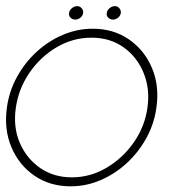

<svg xmlns="http://www.w3.org/2000/svg" viewBox="-28 -610 608 642"><path d="M208 13Q139 13 87.2 -22.5Q35.5 -58 10.2 -117.8Q-15 -177.5 -5 -250Q2.5 -305 28.8 -352.8Q55 -400.5 94.5 -436.8Q134 -473 182.2 -493.5Q230.5 -514 282 -514Q351 -514 402.8 -478.5Q454.5 -443 480 -383Q505.5 -323 495 -250Q487.5 -195.5 461.2 -148Q435 -100.5 395.5 -64.2Q356 -28 308 -7.5Q260 13 208 13ZM212 -17Q274 -17 328.5 -49.2Q383 -81.5 419.8 -134.5Q456.5 -187.5 465 -250Q474 -313 452.2 -366.2Q430.5 -419.5 385.2 -451.8Q340 -484 278 -484Q215.5 -484 161 -451.8Q106.5 -419.5 70.2 -366.2Q34 -313 25 -250Q15.5 -185 38.2 -132.2Q61 -79.5 106.5 -48.2Q152 -17 212 -17ZM224 -544.5Q214.5 -544.5 208 -550.8Q201.5 -557 203 -566.5Q204 -575.5 212.2 -582.5Q220.5 -589.5 230 -589.5Q239 -589.5 245 -582.5Q251 -575.5 250 -566.5Q248.5 -557 240.8 -550.8Q233 -544.5 224 -544.5ZM350 -544.5Q340.5 -544.5 334 -550.8Q327.5 -557 329 -566.5Q330 -575.5 338.2 -582.5Q346.5 -589.5 356 -589.5Q365 -589.5 371 -582.5Q377 -575.5 376 -566.5Q374.5 -557 366.8 -550.8Q359 -544.5 350 -544.5Z"/></svg>

Font: Urbanist Thin
Style: Italic
Weight: 100
Italic angle: -8°
Designer: Corey Hu
Foundry: Corey Hu
Version: Version 1.321; ttfautohint (v1.8.4.7-5d5b)